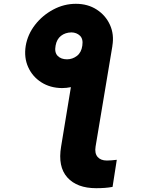

<svg xmlns="http://www.w3.org/2000/svg" viewBox="-20 -780 768 1017"><path d="M116.2 -537.1Q126.5 -597.7 165.5 -648.2Q204.6 -698.7 261.7 -729.2Q318.8 -759.8 381.8 -759.8Q445.3 -759.8 492.4 -729.2Q539.6 -698.7 562.5 -648.2Q585.4 -597.7 575.2 -537.1Q575.2 -536.6 575.2 -535.6L486.3 -3.9Q480.5 31.7 496.8 51Q513.2 70.3 545.9 70.3Q558.6 70.3 570.6 69.3Q582.5 68.4 598.6 66.4L576.2 210Q554.7 213.9 534.2 215.3Q513.7 216.8 489.3 216.8Q387.7 216.8 336.7 159.9Q285.6 103 303.7 -3.9L355.5 -318.4Q332 -313.5 308.6 -313.5Q246.1 -314 199 -344Q151.9 -374 129.2 -424.6Q106.4 -475.1 116.2 -537.1ZM335 -465.8Q363.8 -465.8 387.5 -483.9Q411.1 -502 416 -538.1Q421.4 -573.7 403.6 -590.8Q385.7 -607.9 358.4 -608.4Q325.7 -607.9 303 -590.1Q280.3 -572.3 274.4 -538.1Q267.6 -502.4 285.4 -484.1Q303.2 -465.8 335 -465.8Z"/></svg>

Font: Inter Black
Style: Italic
Weight: 900
Italic angle: -9.39999°
Designer: Rasmus Andersson
Foundry: rsms
Version: Version 4.000;git-a52131595